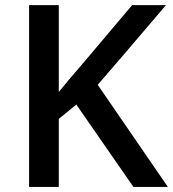

<svg xmlns="http://www.w3.org/2000/svg" viewBox="-20 -734 679 754"><path d="M639.2 0H503.9L279.8 -323.2L210.9 -267.1V0H94.2V-713.9H210.9V-373Q258.8 -431.6 306.2 -485.8L499 -713.9H631.8Q444.8 -494.1 363.8 -400.9Z"/></svg>

Font: f0_41667          
Style: Regular
Weight: 600
Foundry: Ascender Corporation
Version: Version 1.10